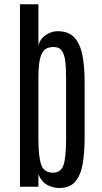

<svg xmlns="http://www.w3.org/2000/svg" viewBox="-20 -890 485 915"><path d="M262.2 5.9Q232.9 5.9 205.6 -8.5Q178.2 -22.9 163.1 -59.1V0H75.2V-869.6H163.1V-672.4Q169.9 -703.1 196.8 -721.9Q223.6 -740.7 252 -741.2Q307.1 -742.2 335.2 -710.4Q363.3 -678.7 373.3 -624Q383.3 -569.3 383.3 -502V-231.9Q383.3 -164.1 374.3 -110.4Q365.2 -56.6 339.4 -25.4Q313.5 5.9 262.2 5.9ZM232.9 -66.9Q271 -67.4 283 -104.7Q294.9 -142.1 294.9 -226.6V-519.5Q294.9 -564 291.3 -596.7Q287.6 -629.4 275.1 -647.7Q262.7 -666 235.4 -666Q212.9 -666 196.8 -656Q180.7 -646 171.9 -614.5Q163.1 -583 163.1 -519V-224.1Q163.1 -144 176.3 -105.5Q189.5 -66.9 232.9 -66.9Z"/></svg>

Font: AntonioLight
Style: Regular
Weight: 300
Designer: Vernon Adams
Foundry: Vernon Adams
Version: Version 1.002